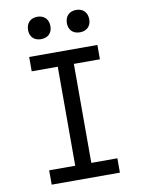

<svg xmlns="http://www.w3.org/2000/svg" viewBox="-101 -1013 801 1081"><g transform="rotate(-10 300.0 -472.5)"><path d="M189 -817C228 -817 253 -841 253 -880C253 -920 228 -945 189 -945C150 -945 125 -920 125 -880C125 -841 150 -817 189 -817ZM411 -817C450 -817 475 -841 475 -880C475 -920 450 -945 411 -945C372 -945 347 -920 347 -880C347 -841 372 -817 411 -817ZM495 0V-82H346V-648H495V-730H105V-648H254V-82H105V0Z"/></g></svg>

Font: Tekne LDO
Style: Regular
Weight: 400
Monospace: yes
Designer: Alessio Laiso, Mario Rullo, Paolo Rosset
Foundry: Alessio Laiso
Version: Version 1.000;hotconv 1.0.109;makeotfexe 2.5.65596